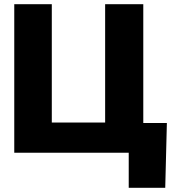

<svg xmlns="http://www.w3.org/2000/svg" viewBox="-20 -727 838 914"><path d="M766.6 167H592.8V0H47.9V-707H226.6V-143.6H480.5V-707H662.1V-141.6H774.4Z"/></svg>

Font: Pretendard Std Black
Style: Regular
Weight: 900
Designer: Base glyphs from Inter by Rasmus Andersson; Hangeul glyphs from Noto Sans CJK(Source Han Sans) by Jang Soo-young and Kan
Foundry: Kil Hyung-jin
Version: Version 1.309